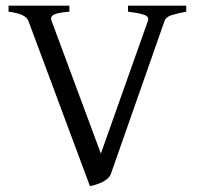

<svg xmlns="http://www.w3.org/2000/svg" viewBox="-20 -635 690 670"><path d="M629.9 -594.2Q596.7 -587.9 577.9 -581.8Q559.1 -575.7 554.2 -562L367.2 -28.8Q363.3 -18.1 353.8 -10.5Q344.2 -2.9 333 2.2Q321.8 7.3 311 10.3Q300.3 13.2 293.9 14.6L79.1 -562Q74.2 -574.7 57.4 -582.5Q40.5 -590.3 9.8 -594.2V-615.2H222.2V-594.2Q183.1 -591.3 168.7 -584.2Q154.3 -577.1 159.7 -563L332 -99.1L496.1 -562Q501.5 -576.2 484.1 -582.8Q466.8 -589.4 426.8 -594.2V-615.2H629.9Z"/></svg>

Font: Gentium Plus Eur
Style: Regular
Weight: 400
Designer: J. Victor Gaultney, Annie Olsen, Iska Routamaa, Becca Hirsbrunner
Foundry: SIL International
Version: Version 5.000